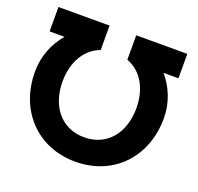

<svg xmlns="http://www.w3.org/2000/svg" viewBox="-128 -861 1043 1012"><g transform="rotate(20 394.0 -355.0)"><path d="M32.7 -361.3C32.7 -143.6 180.2 13.2 394 13.2C607.9 13.2 755.4 -143.6 755.4 -361.3C755.4 -449.2 722.2 -526.4 671.9 -585.9H755.4V-722.7H468.8V-585.9C551.8 -555.2 601.1 -470.7 601.1 -361.3C601.1 -223.1 522.5 -123.5 394 -123.5C265.6 -123.5 187 -223.1 187 -361.3C187 -470.7 236.3 -555.2 319.3 -585.9V-722.7H32.7V-585.9H116.2C65.9 -526.4 32.7 -449.2 32.7 -361.3Z"/></g></svg>

Font: Giphurs ExtraBold
Style: Regular
Weight: 800
Version: Version 1.000